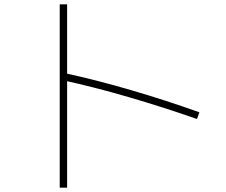

<svg xmlns="http://www.w3.org/2000/svg" viewBox="-20 -802 1040 884"><path d="M887 -254Q730 -309 572 -355Q414 -401 272 -432L279 -465Q423 -434 583.5 -387Q744 -340 898 -285ZM255 62V-782H289V62Z"/></svg>

Font: M PLUS 1 ExtraLight
Style: Regular
Weight: 250
Version: Version 1.001